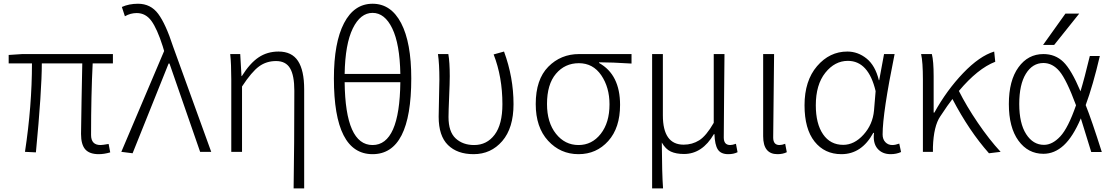

<svg xmlns="http://www.w3.org/2000/svg" viewBox="-20 -828 6075 1047"><path d="M518.6 12.7Q467.8 12.7 444.8 -13.7Q421.9 -40 421.9 -97.7Q421.9 -134.8 424.8 -283.7Q427.7 -432.6 428.7 -482.4H208Q208 -334 175.8 2.9L116.2 0Q154.3 -251 154.3 -482.4H27.3V-528.3L101.6 -533.2H595.7V-482.4H485.4Q476.6 -310.5 476.6 -91.8Q476.6 -37.1 528.3 -37.1Q539.1 -37.1 572.3 -43L581.1 2.9Q547.9 12.7 518.6 12.7Z M703.1 7.8 641.6 0 875 -549.8 867.2 -576.2Q836.9 -670.9 805.7 -713.9Q774.4 -756.8 725.6 -756.8Q691.4 -756.8 661.1 -739.3L644.5 -790Q683.6 -807.6 732.4 -807.6Q801.8 -807.6 842.8 -752.4Q883.8 -697.3 923.8 -574.2L1131.8 0H1071.3L904.3 -481.4H899.4Z M1638.7 199.2H1581.1Q1585 -36.1 1585 -333Q1585 -417 1561.5 -456.1Q1538.1 -495.1 1485.4 -495.1Q1432.6 -495.1 1392.6 -465.8Q1352.5 -436.5 1299.8 -356.4V0H1241.2V-394.5Q1241.2 -479.5 1235.4 -533.2H1290L1296.9 -413.1H1298.8Q1342.8 -483.4 1390.1 -515.1Q1437.5 -546.9 1499 -546.9Q1571.3 -546.9 1605 -495.6Q1638.7 -444.3 1638.7 -340.8Z M2163.1 -379.9H1859.4Q1863.3 -37.1 2011.7 -37.1Q2159.2 -37.1 2163.1 -379.9ZM1859.4 -424.8H2163.1Q2160.2 -587.9 2119.1 -672.9Q2078.1 -757.8 2011.7 -757.8Q1945.3 -757.8 1903.8 -672.9Q1862.3 -587.9 1859.4 -424.8ZM2222.7 -400.4Q2222.7 12.7 2011.7 12.7Q1800.8 12.7 1800.8 -400.4Q1800.8 -595.7 1856 -701.7Q1911.1 -807.6 2011.7 -807.6Q2112.3 -807.6 2167.5 -701.7Q2222.7 -595.7 2222.7 -400.4Z M2562.5 12.7Q2473.6 12.7 2422.9 -37.1Q2372.1 -86.9 2372.1 -191.4Q2372.1 -225.6 2374 -293Q2376 -360.4 2376 -394.5Q2376 -479.5 2368.2 -533.2H2424.8Q2432.6 -489.3 2432.6 -412.1Q2432.6 -377.9 2429.2 -299.3Q2425.8 -220.7 2425.8 -189.5Q2425.8 -109.4 2464.8 -73.2Q2503.9 -37.1 2565.4 -37.1Q2634.8 -37.1 2677.2 -93.3Q2719.7 -149.4 2719.7 -259.8Q2719.7 -408.2 2671.9 -531.2L2728.5 -546.9Q2780.3 -406.2 2780.3 -259.8Q2780.3 -129.9 2718.8 -58.6Q2657.2 12.7 2562.5 12.7Z M3134.8 12.7Q3036.1 12.7 2968.8 -60.5Q2901.4 -133.8 2901.4 -260.7Q2901.4 -394.5 2969.7 -463.9Q3038.1 -533.2 3137.7 -533.2H3423.8V-481.4Q3316.4 -488.3 3247.1 -488.3V-484.4Q3361.3 -420.9 3361.3 -255.9Q3361.3 -130.9 3296.9 -59.1Q3232.4 12.7 3134.8 12.7ZM3134.8 -37.1Q3208 -37.1 3255.9 -98.1Q3303.7 -159.2 3303.7 -258.8Q3303.7 -351.6 3258.8 -417.5Q3213.9 -483.4 3136.7 -483.4Q3060.5 -483.4 3011.7 -425.8Q2962.9 -368.2 2962.9 -260.7Q2962.9 -160.2 3011.7 -98.6Q3060.5 -37.1 3134.8 -37.1Z M3536.1 199.2V-533.2H3594.7V-199.2Q3594.7 -39.1 3708 -39.1Q3754.9 -39.1 3793 -63Q3831.1 -86.9 3872.1 -158.2V-533.2H3930.7Q3930.7 -478.5 3928.7 -320.3Q3926.8 -162.1 3926.8 -78.1Q3926.8 -37.1 3961.9 -37.1Q3973.6 -37.1 3993.2 -43.9L4002 2Q3980.5 12.7 3951.2 12.7Q3911.1 12.7 3894.5 -12.7Q3877.9 -38.1 3876 -96.7H3873Q3809.6 11.7 3710 11.7Q3667 11.7 3638.2 -1.5Q3609.4 -14.6 3588.9 -50.8Q3589.8 118.2 3595.7 199.2Z M4219.7 12.7Q4141.6 12.7 4141.6 -85V-533.2H4201.2Q4196.3 -147.5 4196.3 -78.1Q4196.3 -37.1 4230.5 -37.1Q4244.1 -37.1 4261.7 -43.9L4270.5 2Q4249 12.7 4219.7 12.7Z M4568.4 12.7Q4476.6 12.7 4421.9 -56.2Q4367.2 -125 4367.2 -253.9Q4367.2 -387.7 4435.5 -467.3Q4503.9 -546.9 4600.6 -546.9Q4658.2 -546.9 4705.6 -508.8Q4752.9 -470.7 4772.5 -390.6H4774.4L4800.8 -533.2H4858.4Q4793 -211.9 4793 -94.7Q4793 -68.4 4808.1 -52.7Q4823.2 -37.1 4845.7 -37.1Q4862.3 -37.1 4883.8 -44.9L4893.6 1Q4868.2 12.7 4836.9 12.7Q4791 12.7 4765.1 -17.6Q4739.3 -47.9 4746.1 -103.5H4742.2Q4678.7 12.7 4568.4 12.7ZM4578.1 -38.1Q4638.7 -38.1 4689 -93.8Q4739.3 -149.4 4746.1 -225.6L4754.9 -331.1Q4715.8 -496.1 4603.5 -496.1Q4532.2 -496.1 4480.5 -431.2Q4428.7 -366.2 4428.7 -253.9Q4428.7 -153.3 4468.3 -95.7Q4507.8 -38.1 4578.1 -38.1Z M5436.5 0 5373 7.8Q5264.6 -114.3 5173.8 -288.1Q5150.4 -258.8 5107.4 -193.4Q5071.3 -140.6 5067.4 -26.4V0H5012.7V-394.5Q5012.7 -490.2 5002.9 -533.2H5061.5Q5071.3 -495.1 5071.3 -412.1V-213.9H5075.2Q5142.6 -335.9 5231.9 -429.2Q5321.3 -522.5 5401.4 -546.9L5407.2 -491.2Q5311.5 -454.1 5209 -332Q5250 -250 5312 -158.7Q5374 -67.4 5436.5 0Z M5847.7 -253.9Q5795.9 -393.6 5757.8 -439Q5719.7 -484.4 5669.9 -484.4Q5610.4 -484.4 5574.2 -425.8Q5538.1 -367.2 5538.1 -260.7Q5538.1 -155.3 5575.7 -96.7Q5613.3 -38.1 5672.9 -38.1Q5718.8 -38.1 5761.7 -84Q5804.7 -129.9 5847.7 -253.9ZM5790 -753.9H5865.2L5728.5 -583H5668ZM5922.9 -522.5H5977.5Q5940.4 -363.3 5900.4 -254.9Q5932.6 -174.8 5988.3 1H5930.7Q5891.6 -127 5874 -182.6Q5831.1 -82 5780.8 -35.6Q5730.5 10.7 5669.9 10.7Q5585.9 10.7 5533.7 -61Q5481.4 -132.8 5481.4 -260.7Q5481.4 -388.7 5533.7 -460.9Q5585.9 -533.2 5669.9 -533.2Q5734.4 -533.2 5778.3 -490.7Q5822.3 -448.2 5872.1 -330.1Q5893.6 -400.4 5922.9 -522.5Z"/></svg>

Font: Gen Shin Gothic Light
Style: Regular
Weight: 200
Designer: [Source Han Sans]
Ryoko NISHIZUKA  (kana & ideographs); Paul D. Hunt (Latin, Greek & Cyrillic); Wenlong ZHANG  (bopomofo
Version: Version 1.002.20150607